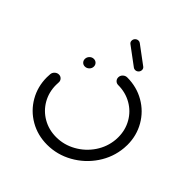

<svg xmlns="http://www.w3.org/2000/svg" viewBox="-187 -822 957 957"><g transform="rotate(45 291.5 -344.0)"><path d="M121.9 -434.8Q121.9 -447.8 131.3 -457.4Q140.7 -467 153.7 -467Q165.2 -467 173 -459.3Q180.7 -451.5 180.7 -440Q180.7 -427 171.1 -417.6Q161.5 -408.1 148.5 -408.1Q137 -408.1 129.4 -415.9Q121.9 -423.7 121.9 -434.8ZM304.4 -487.8Q304.4 -500.7 314.1 -510Q323.7 -519.3 336.7 -519.3Q403.3 -519.3 458 -487.8Q512.6 -456.3 543.9 -402Q575.2 -347.8 575.2 -282.2Q575.2 -271.1 574.1 -259.3Q567.8 -188.5 527.6 -128.9Q487.4 -69.3 424.6 -34.3Q361.9 0.7 291.1 0.7Q224.4 0.7 169.8 -30.7Q115.2 -62.2 83.9 -116.5Q52.6 -170.7 52.6 -236.3Q52.6 -247.8 53.7 -259.3Q54.8 -271.5 64.3 -280.2Q73.7 -288.9 85.9 -288.9Q97.8 -288.9 105.7 -280.2Q113.7 -271.5 112.6 -259.3Q111.9 -247.4 111.9 -241.5Q111.9 -190.7 135.9 -148.7Q160 -106.7 202.2 -82.4Q244.4 -58.1 296.3 -58.1Q351.1 -58.1 399.6 -85.2Q448.1 -112.2 479.3 -158.3Q510.4 -204.4 515.2 -259.3Q515.9 -271.1 515.9 -277Q515.9 -327.8 491.9 -369.8Q467.8 -411.9 425.6 -436.1Q383.3 -460.4 331.5 -460.4Q320 -460.4 312.2 -468.3Q304.4 -476.3 304.4 -487.8ZM222.2 -664.1Q222.2 -674.4 229.4 -681.7Q236.7 -688.9 246.7 -688.9Q254.1 -688.9 259.3 -684.8L354.8 -613.7Q362.6 -607.8 362.6 -597.8Q362.6 -587.4 355.4 -580.2Q348.1 -573 338.1 -573Q330.7 -573 325.6 -577L230 -648.1Q222.2 -654.1 222.2 -664.1Z"/></g></svg>

Font: 26F Galaxy Sans Medium
Style: Italic
Weight: 500
Italic angle: -5°
Designer: C₂₉H₂₅N₃O₅
Version: Version 1.200